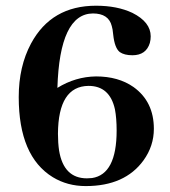

<svg xmlns="http://www.w3.org/2000/svg" viewBox="-20 -625 579 655"><path d="M504.9 -185.5Q504.9 -278.3 435.5 -328.1Q383.8 -364.3 307.6 -364.3Q237.3 -363.3 175.8 -325.2Q183.6 -578.1 296.9 -579.1Q350.6 -579.1 361.3 -536.1Q364.3 -527.3 366.2 -506.8Q371.1 -460.9 388.7 -447.3Q404.3 -436.5 431.6 -436.5Q478.5 -436.5 491.2 -478.5Q494.1 -489.3 494.1 -501Q494.1 -549.8 431.6 -581.1Q379.9 -605.5 307.6 -605.5Q155.3 -605.5 85.9 -476.6Q43.9 -398.4 43.9 -293.9Q43.9 -91.8 160.2 -20.5Q210 9.8 272.5 9.8Q406.2 9.8 469.7 -78.1Q504.9 -127 504.9 -185.5ZM177.7 -168.9Q178.7 -331.1 282.2 -332Q354.5 -332 372.1 -252Q377.9 -221.7 377.9 -179.7Q377.9 -30.3 293.9 -17.6Q285.2 -16.6 276.4 -16.6Q197.3 -16.6 181.6 -111.3Q177.7 -137.7 177.7 -168.9Z"/></svg>

Font: Abhaya Libre ExtraBold
Style: Regular
Weight: 800
Designer: Pushpananda Ekanayake, Sol Matas, Pathum Egodawatta
Foundry: Mooniak
Version: Version 1.050 ; ttfautohint (v1.6)